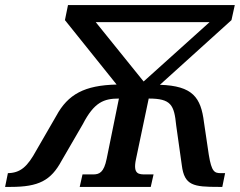

<svg xmlns="http://www.w3.org/2000/svg" viewBox="-68 -734 942 754"><path d="M-48 0H-26C84 0 132 -25 174 -103L257 -246C302 -333 340 -347 399 -347L351 -111C340 -56 322 -49 297 -49H256L245 0H524L535 -49H506C478 -49 453 -48 466 -109L516 -347C604 -347 616 -322 624 -241L646 -85C656 -5 692 0 791 0H805L816 -54H800C774 -54 763 -59 752 -126L733 -254C721 -351 689 -397 560 -401L841 -655L854 -714H199L187 -655L390 -402C264 -399 199 -364 153 -279L75 -144C40 -80 13 -54 -40 -54H-37ZM496 -414 308 -647H755Z"/></svg>

Font: Noto Serif Semi
Style: Italic
Weight: 600
Italic angle: -12°
Designer: Monotype Design Team
Foundry: Monotype Imaging Inc.
Version: Version 1.901